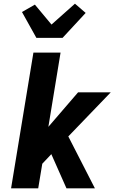

<svg xmlns="http://www.w3.org/2000/svg" viewBox="-20 -1020 640 1040"><path d="M340 0 258 -185 209 -133 187 0H40L161 -735H308L242 -333L403 -520H580L350 -281L494 0ZM177 -815 99 -955 169 -995 259 -887 386 -1000 444 -950 319 -815Z"/></svg>

Font: Iosevka Heavy Extended Oblique
Style: Regular
Weight: 900
Width: 7
Italic angle: -9°
Monospace: yes
Designer: Belleve Invis
Foundry: Belleve Invis
Version: Version 32.5.0; ttfautohint (v1.8.4)